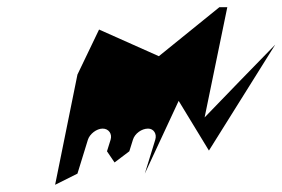

<svg xmlns="http://www.w3.org/2000/svg" viewBox="-20 -732 784 533"><path d="M195 -525 133 -219 195 -250 224 -344C229 -360 248 -375 265 -375C282 -375 292 -360 287 -344L277 -312L298 -281L339 -312L349 -344C354 -361 373 -375 391 -375C407 -375 416 -360 411 -344L382 -250L476 -452L560 -314L744 -608C679 -541 613 -474 548 -406L611 -712H589L421 -576L255 -650Z"/></svg>

Font: bitstorm
Style: excnobl
Weight: 400
Version: Version 0.2